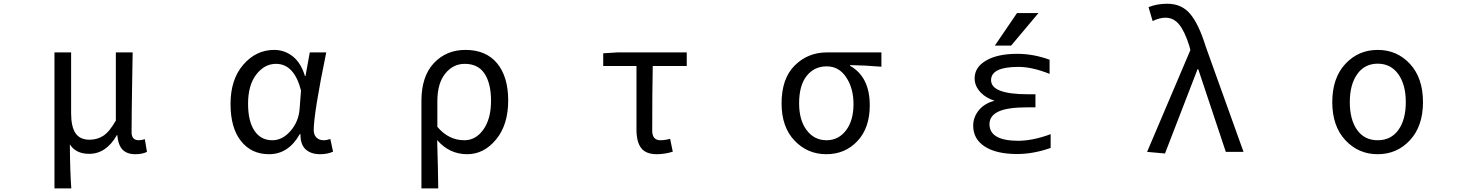

<svg xmlns="http://www.w3.org/2000/svg" viewBox="-20 -829 8040 1048"><path d="M277.3 199.2V-543H368.2V-210Q368.2 -137.7 392.1 -102.1Q416 -66.4 468.8 -66.4Q510.7 -66.4 543.9 -87.9Q577.1 -109.4 612.3 -170.9V-543H704.1Q703.1 -493.2 701.7 -401.4Q700.2 -309.6 699.2 -236.8Q698.2 -164.1 698.2 -106.4Q698.2 -63.5 738.3 -63.5Q752 -63.5 770.5 -69.3L782.2 0Q756.8 12.7 718.8 12.7Q672.9 12.7 648.9 -12.2Q625 -37.1 620.1 -91.8H618.2Q559.6 10.7 466.8 10.7Q393.6 10.7 361.3 -41Q362.3 105.5 369.1 199.2Z M1448.2 12.7Q1352.5 12.7 1295.4 -59.1Q1238.3 -130.9 1238.3 -261.7Q1238.3 -395.5 1308.1 -476.1Q1377.9 -556.6 1476.6 -556.6Q1532.2 -556.6 1577.1 -522Q1622.1 -487.3 1644.5 -414.1H1647.5L1670.9 -543H1760.7Q1692.4 -210 1692.4 -119.1Q1692.4 -92.8 1707.5 -78.1Q1722.7 -63.5 1746.1 -63.5Q1764.6 -63.5 1783.2 -70.3L1797.9 -1Q1766.6 12.7 1727.5 12.7Q1676.8 12.7 1647.9 -14.2Q1619.1 -41 1620.1 -96.7H1616.2Q1554.7 12.7 1448.2 12.7ZM1466.8 -63.5Q1521.5 -63.5 1565.4 -113.8Q1609.4 -164.1 1615.2 -232.4L1623 -335Q1585.9 -480.5 1486.3 -480.5Q1423.8 -480.5 1378.9 -422.4Q1334 -364.3 1334 -262.7Q1334 -168 1368.7 -115.7Q1403.3 -63.5 1466.8 -63.5Z M2280.3 199.2V-278.3Q2280.3 -412.1 2348.1 -484.4Q2416 -556.6 2520.5 -556.6Q2632.8 -556.6 2693.4 -483.4Q2753.9 -410.2 2753.9 -280.3Q2753.9 -147.5 2687.5 -67.4Q2621.1 12.7 2530.3 12.7Q2432.6 12.7 2366.2 -64.5Q2371.1 95.7 2372.1 199.2ZM2514.6 -63.5Q2577.1 -63.5 2618.7 -122.1Q2660.2 -180.7 2660.2 -279.3Q2660.2 -373 2625 -426.8Q2589.8 -480.5 2516.6 -480.5Q2453.1 -480.5 2410.2 -427.2Q2367.2 -374 2367.2 -276.4V-136.7Q2428.7 -63.5 2514.6 -63.5Z M3565.4 12.7Q3505.9 12.7 3480 -20.5Q3454.1 -53.7 3454.1 -122.1V-468.8H3272.5V-538.1L3350.6 -543H3728.5V-468.8H3543Q3540 -345.7 3540 -116.2Q3540 -63.5 3585 -63.5Q3609.4 -63.5 3637.7 -71.3L3652.3 -1Q3607.4 12.7 3565.4 12.7Z M4246.1 -264.6Q4246.1 -400.4 4317.9 -471.7Q4389.6 -543 4494.1 -543H4791V-464.8Q4698.2 -472.7 4620.1 -473.6V-469.7Q4727.5 -409.2 4727.5 -253.9Q4727.5 -130.9 4660.2 -59.1Q4592.8 12.7 4490.2 12.7Q4387.7 12.7 4316.9 -61.5Q4246.1 -135.7 4246.1 -264.6ZM4491.2 -63.5Q4556.6 -63.5 4597.7 -117.2Q4638.7 -170.9 4638.7 -260.7Q4638.7 -346.7 4599.1 -406.7Q4559.6 -466.8 4492.2 -466.8Q4424.8 -466.8 4383.3 -415Q4341.8 -363.3 4341.8 -264.6Q4341.8 -172.9 4383.3 -118.2Q4424.8 -63.5 4491.2 -63.5Z M5531.2 -757.8H5648.4L5499 -580.1H5410.2ZM5380.9 -151.4Q5380.9 -61.5 5536.1 -60.5Q5617.2 -60.5 5714.8 -96.7V-21.5Q5620.1 11.7 5532.2 11.7Q5418 11.7 5355 -29.3Q5292 -70.3 5292 -142.6Q5292 -192.4 5327.1 -232.4Q5357.4 -265.6 5408.2 -279.3Q5362.3 -293.9 5334 -323.2Q5299.8 -358.4 5299.8 -401.4Q5299.8 -461.9 5362.3 -498.5Q5424.8 -535.2 5532.2 -535.2Q5621.1 -535.2 5709 -502.9V-425.8Q5613.3 -463.9 5539.1 -463.9Q5389.6 -463.9 5389.6 -391.6Q5389.6 -314.5 5590.8 -314.5H5631.8V-243.2H5590.8Q5477.5 -243.2 5429.2 -219.7Q5380.9 -196.3 5380.9 -151.4Z M6338.9 8.8 6241.2 0 6477.5 -555.7 6471.7 -578.1Q6447.3 -656.2 6417 -694.3Q6386.7 -732.4 6341.8 -732.4Q6308.6 -732.4 6271.5 -713.9L6249 -790Q6294.9 -808.6 6351.6 -808.6Q6429.7 -808.6 6476.6 -752.9Q6523.4 -697.3 6561.5 -574.2L6767.6 0H6670.9L6520.5 -451.2H6516.6Z M7252 -271.5Q7252 -403.3 7323.2 -480Q7394.5 -556.6 7500 -556.6Q7605.5 -556.6 7676.3 -480Q7747.1 -403.3 7747.1 -271.5Q7747.1 -140.6 7676.3 -64Q7605.5 12.7 7500 12.7Q7394.5 12.7 7323.2 -64Q7252 -140.6 7252 -271.5ZM7387.7 -119.6Q7427.7 -63.5 7500 -63.5Q7572.3 -63.5 7612.8 -119.6Q7653.3 -175.8 7653.3 -271.5Q7653.3 -367.2 7612.3 -424.3Q7571.3 -481.4 7500 -481.4Q7428.7 -481.4 7388.2 -424.3Q7347.7 -367.2 7347.7 -271.5Q7347.7 -175.8 7387.7 -119.6Z"/></svg>

Font: Gen Shin Gothic Monospace Regular
Style: Regular
Weight: 400
Designer: [Source Han Sans]
Ryoko NISHIZUKA  (kana & ideographs); Paul D. Hunt (Latin, Greek & Cyrillic); Wenlong ZHANG  (bopomofo
Version: Version 1.002.20150607